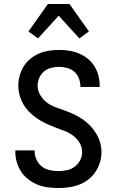

<svg xmlns="http://www.w3.org/2000/svg" viewBox="-20 -933 590 965"><path d="M273 12Q246 12 219.5 8.5Q193 5 168.5 -5Q144 -15 122.5 -31.5Q101 -48 86.5 -70Q72 -92 64.5 -118Q57 -144 57 -170V-177H154V-173Q154 -151 163.5 -130.5Q173 -110 190 -96.5Q207 -83 229 -78Q251 -73 273 -73Q294 -73 315.5 -77.5Q337 -82 354.5 -94.5Q372 -107 382.5 -127Q393 -147 393 -168Q393 -193 380 -215Q367 -237 346.5 -252Q326 -267 303 -275.5Q280 -284 256.5 -293Q233 -302 210.5 -312.5Q188 -323 167.5 -337Q147 -351 129 -368.5Q111 -386 98.5 -407.5Q86 -429 79 -453.5Q72 -478 72 -503Q72 -528 79 -553Q86 -578 99.5 -600Q113 -622 133 -638Q153 -654 176.5 -664Q200 -674 225.5 -678Q251 -682 277 -682Q303 -682 328.5 -678Q354 -674 377.5 -664Q401 -654 421 -638Q441 -622 454.5 -600Q468 -578 474.5 -553Q481 -528 481 -502V-496H384V-499Q384 -520 376.5 -539.5Q369 -559 353.5 -572.5Q338 -586 318 -591.5Q298 -597 277 -597Q257 -597 237 -592Q217 -587 201.5 -574Q186 -561 177.5 -542Q169 -523 169 -502Q169 -478 182 -455.5Q195 -433 215 -418Q235 -403 258.5 -394.5Q282 -386 305.5 -377.5Q329 -369 351.5 -358.5Q374 -348 394.5 -334Q415 -320 432.5 -302Q450 -284 463 -262.5Q476 -241 483 -217Q490 -193 490 -168Q490 -142 482 -116Q474 -90 459 -68Q444 -46 423 -30Q402 -14 377 -4.5Q352 5 325.5 8.5Q299 12 273 12ZM171 -740 123 -775 221 -913H329L427 -775L379 -740L275 -854Z"/></svg>

Font: Lode Dark Term
Style: Bold
Weight: 700
Monospace: yes
Designer: Belleve Invis
Foundry: Belleve Invis
Version: Version 29.2.0